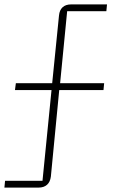

<svg xmlns="http://www.w3.org/2000/svg" viewBox="-30 -718 534 872"><path d="M-10 134H145C178 134 197 116 201 84L239 -309H440L443 -340H243L275 -667H453L456 -698H293C260 -698 241 -680 238 -648L207 -340H42L38 -309H204L163 103H-7Z"/></svg>

Font: IBM Plex Thai Looped ExtraLight
Style: Regular
Weight: 200
Designer: Mike Abbink, Paul van der Laan, Pieter van Rosmalen, Ben Mitchell, Mark Frömberg
Foundry: Bold Monday
Version: Version 1.0